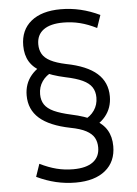

<svg xmlns="http://www.w3.org/2000/svg" viewBox="-58 -784 675 949"><g transform="rotate(-5 279.5 -310.0)"><path d="M347 -184.7Q379.3 -199 398.3 -226.5Q417.3 -254 417.3 -290Q417.3 -320 403.3 -341.3Q389.3 -362.6 357.8 -377.5Q326.3 -392.3 273 -403.3Q205.3 -418 162.2 -441Q119 -464 99.1 -497.1Q79.3 -530.3 79.3 -576.7Q79.3 -654 132 -697Q184.7 -740 279 -740Q329 -740 377.2 -728.7Q425.4 -717.3 472.4 -694.7L451 -631.9Q407.7 -653.6 368.2 -663.4Q328.7 -673.3 285.7 -673.3Q221.7 -673.3 187.9 -648.5Q154 -623.6 154 -576.7Q154 -549.7 165.7 -528.8Q177.4 -508 205.7 -493.2Q234 -478.3 282.3 -468Q385 -448 434.5 -404Q484 -360 484 -290Q484 -232.7 450 -191.3Q416 -150 354.3 -131.7ZM279.7 120Q229.7 120 181.5 108.7Q133.3 97.3 86.3 74.7L107.7 11.9Q151.3 33.3 190.7 43.3Q230 53.3 273 53.3Q337.3 53.3 371 28.1Q404.6 3 404.6 -43.3Q404.6 -71.3 393 -92Q381.3 -112.7 353.3 -127.7Q325.3 -142.7 276.3 -152Q173.7 -172.6 124.2 -216.3Q74.7 -260 74.7 -330Q74.7 -387.7 109 -428.8Q143.3 -470 204.4 -488.3L211.7 -435.3Q179.4 -421 160.4 -393.5Q141.4 -366 141.4 -330Q141.4 -300 155.4 -278.8Q169.4 -257.7 201 -243Q232.7 -228.4 285.7 -216.7Q354.4 -202 397 -179.4Q439.7 -156.7 459.5 -123.2Q479.4 -89.7 479.4 -43.3Q479.4 33.7 426.7 76.8Q374 120 279.7 120Z"/></g></svg>

Font: M PLUS 2 Thin
Style: Regular
Weight: 100
Designer: Coji Morishita
Foundry: UNDERFOREST DESIGN
Version: Version 1.001